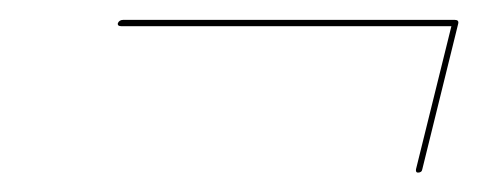

<svg xmlns="http://www.w3.org/2000/svg" viewBox="-20 -442 493 198"><path d="M101.5 -418Q103 -421.5 107 -421.5H449Q453.5 -421.5 452.5 -417.5L415.5 -267.5Q415 -264 411 -264Q408.5 -264 409 -267.5L445.5 -415H105Q101 -415 101.5 -418Z"/></svg>

Font: Fraunces 144pt S000
Style: Italic
Weight: 400
Italic angle: -16°
Version: Version 1.000; ttfautohint (v1.8.3)